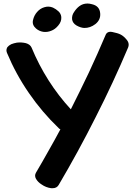

<svg xmlns="http://www.w3.org/2000/svg" viewBox="-20 -1000 751 1060"><path d="M533.2 -925.8Q530.3 -966.8 488.3 -976.6Q474.6 -980.5 462.9 -980.5Q437.5 -980.5 418 -965.8Q402.3 -954.1 389.6 -934.6Q376 -916 377.9 -893.6Q380.9 -872.1 402.3 -859.4Q424.8 -846.7 444.3 -845.7Q477.5 -844.7 506.8 -867.2Q536.1 -890.6 533.2 -925.8ZM318.4 -906.2Q316.4 -924.8 302.7 -937.5Q289.1 -950.2 272.5 -958Q249 -967.8 224.6 -960Q201.2 -953.1 184.6 -933.6Q168 -915 162.1 -888.7Q156.2 -862.3 178.7 -842.8Q195.3 -828.1 218.8 -824.2Q241.2 -821.3 262.7 -830.1Q284.2 -837.9 301.8 -859.4Q320.3 -880.9 318.4 -906.2Q318.4 -906.2 318.4 -906.2ZM645.5 -809.6Q629.9 -817.4 600.6 -823.2Q571.3 -829.1 562.5 -805.7Q518.6 -702.1 470.7 -599.6Q421.9 -497.1 371.1 -396.5Q302.7 -470.7 248 -556.6Q193.4 -642.6 154.3 -737.3Q146.5 -754.9 123 -761.7Q98.6 -767.6 73.2 -764.6Q56.6 -761.7 42 -755.9Q28.3 -749 20.5 -739.3Q16.6 -732.4 15.6 -724.6Q15.6 -723.6 15.6 -721.7Q15.6 -715.8 18.6 -708Q67.4 -590.8 139.6 -486.3Q211.9 -380.9 303.7 -293Q305.7 -291 307.6 -289.1Q310.5 -287.1 313.5 -286.1Q281.2 -225.6 247.1 -166Q213.9 -106.4 178.7 -46.9Q168.9 -30.3 178.7 -12.7Q189.5 5.9 210 18.6Q233.4 35.2 262.7 39.1Q266.6 39.1 270.5 39.1Q293 39.1 303.7 21.5Q412.1 -162.1 507.8 -352.5Q604.5 -542 687.5 -738.3Q690.4 -746.1 690.4 -752.9Q690.4 -767.6 679.7 -780.3Q663.1 -800.8 645.5 -809.6Z"/></svg>

Font: TroubleSide
Style: Comic
Weight: 400
Designer: Koroletov
Version: 1_5